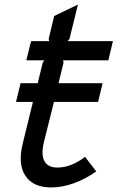

<svg xmlns="http://www.w3.org/2000/svg" viewBox="-20 -810 514 840"><path d="M352 -124 401 -60Q300 10 203 10Q125 10 91 -41Q57 -92 80 -184L124 -364H50L70 -446H145L167 -536L174 -546H95L116 -630H195L193 -640L217 -740L321 -790L284 -640L276 -630H474L454 -546H256L258 -536L236 -446H429L409 -364H216L172 -188Q159 -133 174.5 -105Q190 -77 230 -77Q292 -77 352 -124Z"/></svg>

Font: Sinkin Sans 400 Italic
Style: Italic
Weight: 400
Italic angle: -112°
Designer: Keith Bates
Foundry: K-Type
Version: Sinkin Sans (version 1.0)  by Keith Bates   •   © 2014   www